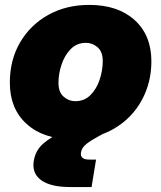

<svg xmlns="http://www.w3.org/2000/svg" viewBox="-20 -547 647 771"><path d="M269 11.7Q154.3 11.7 86.9 -49.3Q19.5 -110.4 19.5 -214.8Q19.5 -306.2 60.5 -376.5Q101.6 -446.8 173.6 -487.1Q245.6 -527.3 338.4 -527.3Q453.6 -527.3 520.8 -466.3Q587.9 -405.3 587.9 -300.8Q587.9 -215.3 549.1 -144.3Q510.3 -73.2 438.7 -30.8Q367.2 11.7 269 11.7ZM282.2 -140.6Q318.8 -140.6 343.5 -165.5Q368.2 -190.4 380.4 -227.8Q392.6 -265.1 392.6 -301.8Q392.6 -339.4 371.8 -357.2Q351.1 -375 325.2 -375Q288.6 -375 264.2 -350.1Q239.7 -325.2 227.3 -288.1Q214.8 -251 214.8 -213.9Q214.8 -176.8 235.6 -158.7Q256.3 -140.6 282.2 -140.6ZM262.2 204.1Q183.1 204.1 145.3 176.5Q107.4 148.9 115.7 98.6Q122.6 56.6 153.8 29.5Q185.1 2.4 230.7 -17.1Q276.4 -36.6 326.9 -55.4Q377.4 -74.2 423.8 -99.1Q470.2 -124 503.2 -161.9Q536.1 -199.7 545.9 -257.8H584.5Q574.2 -195.8 550.8 -152.8Q527.3 -109.9 496.8 -81.1Q466.3 -52.2 434.3 -33Q402.3 -13.7 374.3 1.2Q346.2 16.1 327.4 30.8Q308.6 45.4 305.2 64.9Q300.3 93.8 338.4 93.8H365.7L347.7 204.1Z"/></svg>

Font: Inter Display Black
Style: Italic
Weight: 900
Italic angle: -9.39999°
Designer: Rasmus Andersson
Foundry: rsms
Version: Version 4.000;git-a52131595